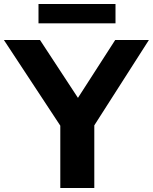

<svg xmlns="http://www.w3.org/2000/svg" viewBox="-44 -940 765 960"><path d="M257.5 0V-379L291.5 -260L-24.5 -740H156L370.5 -413H321.5L532 -740H700.5L393.5 -260L427.5 -377V0ZM148.5 -823.5V-920H533.5V-823.5Z"/></svg>

Font: Encode Sans SemiExpanded
Style: Bold
Weight: 700
Width: 6
Designer: Multiple Designers
Foundry: Impallari Type
Version: Version 3.002